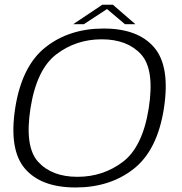

<svg xmlns="http://www.w3.org/2000/svg" viewBox="-20 -804 783 828"><path d="M306 4.5Q454.5 4.5 556.8 -76Q659 -156.5 687 -337.5Q714.5 -518 644.8 -599.5Q575 -681 427 -681Q278.5 -681 176.2 -600.2Q74 -519.5 45.5 -337.5Q18 -157.5 87.8 -76.5Q157.5 4.5 306 4.5ZM314 -41.5Q203.5 -41.5 144.5 -106.2Q85.5 -171 111.5 -337.5Q138 -505 223 -569.8Q308 -634.5 418.5 -634.5Q529 -634.5 588.2 -569.8Q647.5 -505 621.5 -337.5Q595 -170.5 509.8 -106Q424.5 -41.5 314 -41.5ZM295.5 -699.5H341.5L441.5 -765L519 -699.5H564L467 -783.5H421Z"/></svg>

Font: Anybody SemiExpanded Light
Style: Italic
Weight: 300
Width: 6
Italic angle: -10°
Version: Version 1.113;gftools[0.9.25]